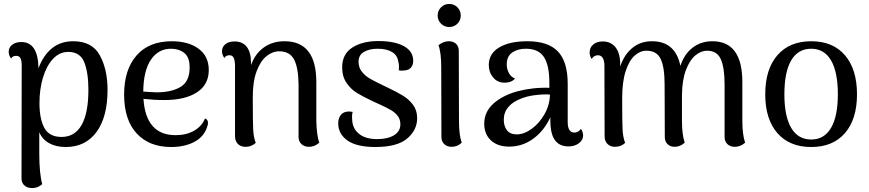

<svg xmlns="http://www.w3.org/2000/svg" viewBox="-20 -732 4406 973"><path d="M525 -277Q525 -139 469 -63Q413 13 313 13Q264 13 229 -6.5Q194 -26 179 -62V44Q179 147 194 201Q186 209 172.5 215Q159 221 142 221Q119 221 104 208Q89 195 89 172L90 -398Q90 -426 83.5 -437.5Q77 -449 62 -449Q43 -449 36 -435Q24 -453 24 -469Q24 -491 41.5 -505Q59 -519 88 -519Q173 -519 175 -386Q199 -451 243 -487Q287 -523 351 -523Q447 -523 486 -451.5Q525 -380 525 -277ZM428 -277Q428 -364 407 -416.5Q386 -469 326 -469Q281 -469 248 -433Q215 -397 197.5 -338Q180 -279 180 -210Q180 -129 205 -83.5Q230 -38 292 -38Q359 -38 393.5 -98.5Q428 -159 428 -277Z M1034 -109Q1034 -98 1027 -81Q1009 -35 961 -11Q913 13 847 13Q736 13 672.5 -56Q609 -125 609 -253Q609 -379 672 -451Q735 -523 851 -523Q935 -523 986.5 -485Q1038 -447 1038 -377Q1038 -303 978 -264Q918 -225 813 -225Q760 -225 707 -231Q719 -47 870 -47Q924 -47 963.5 -69.5Q1003 -92 1019 -132Q1034 -126 1034 -109ZM706 -268Q727 -266 773 -264Q849 -264 895 -291.5Q941 -319 941 -390Q941 -442 914 -463.5Q887 -485 847 -485Q782 -485 744.5 -429Q707 -373 706 -268Z M1598 -9Q1575 12 1546 12Q1523 12 1508 -1.5Q1493 -15 1493 -38V-304Q1492 -390 1470 -431Q1448 -472 1395 -472Q1361 -472 1330.5 -447.5Q1300 -423 1280.5 -371Q1261 -319 1261 -240Q1261 -115 1263 -76Q1265 -37 1276 -8Q1268 0 1254.5 6Q1241 12 1224 12Q1200 12 1185.5 -2.5Q1171 -17 1171 -42V-401Q1170 -429 1163.5 -440.5Q1157 -452 1143 -452Q1124 -452 1117 -438Q1105 -455 1105 -471Q1105 -494 1122 -508Q1139 -522 1169 -522Q1209 -522 1230.5 -494.5Q1252 -467 1252 -414V-402Q1273 -460 1317 -491.5Q1361 -523 1422 -523Q1583 -523 1583 -316V-120Q1585 -43 1598 -9Z M1694 -107Q1694 -133 1707.5 -150Q1721 -167 1750 -167Q1755 -167 1767 -165Q1764 -152 1764 -140Q1764 -128 1765 -121Q1768 -78 1801 -52.5Q1834 -27 1891 -27Q1944 -27 1976.5 -46.5Q2009 -66 2009 -102Q2009 -127 1995.5 -144.5Q1982 -162 1961.5 -174Q1941 -186 1904 -203L1873 -217Q1818 -243 1788 -261.5Q1758 -280 1736 -312Q1714 -344 1714 -391Q1714 -458 1765.5 -491Q1817 -524 1897 -524Q1980 -524 2027 -498Q2074 -472 2074 -424Q2074 -404 2063.5 -390.5Q2053 -377 2031 -375Q2026 -374 2017 -374Q2007 -374 2001 -376Q2002 -381 2002 -394Q2002 -410 1998 -421Q1994 -452 1966.5 -468.5Q1939 -485 1894 -485Q1852 -485 1824.5 -469Q1797 -453 1797 -419Q1797 -390 1813.5 -369Q1830 -348 1853 -334.5Q1876 -321 1924 -298L1943 -289Q1993 -265 2022.5 -247Q2052 -229 2073 -201Q2094 -173 2094 -133Q2094 -73 2043.5 -30Q1993 13 1882 13Q1788 13 1741 -20Q1694 -53 1694 -107Z M2198 -653Q2198 -678 2215 -695Q2232 -712 2257 -712Q2281 -712 2298 -695Q2315 -678 2315 -653Q2315 -629 2298 -612Q2281 -595 2257 -595Q2232 -595 2215 -612Q2198 -629 2198 -653ZM2320 -9Q2299 12 2268 12Q2246 12 2231.5 -1.5Q2217 -15 2217 -38L2216 -391Q2216 -466 2202 -503Q2228 -523 2254 -523Q2277 -523 2291 -510Q2305 -497 2305 -474L2306 -120Q2306 -46 2320 -9Z M2935 -45Q2935 -22 2913.5 -6Q2892 10 2861 10Q2815 10 2792 -22Q2769 -54 2769 -122V-138Q2738 -70 2683 -29.5Q2628 11 2560 11Q2502 11 2468 -20.5Q2434 -52 2434 -105Q2434 -165 2480 -206.5Q2526 -248 2601 -269Q2681 -290 2764 -287V-312Q2764 -401 2736.5 -443Q2709 -485 2645 -485Q2604 -485 2576 -466Q2548 -447 2548 -405Q2548 -383 2558.5 -362.5Q2569 -342 2590 -334Q2572 -313 2537 -313Q2501 -313 2479 -339.5Q2457 -366 2457 -402Q2457 -460 2509.5 -491.5Q2562 -523 2653 -523Q2758 -523 2807.5 -471Q2857 -419 2857 -307V-113Q2857 -60 2892 -60Q2900 -60 2909 -65Q2918 -70 2924 -79Q2935 -63 2935 -45ZM2767 -253Q2730 -255 2689 -249.5Q2648 -244 2620 -232Q2578 -216 2555.5 -189Q2533 -162 2533 -125Q2533 -93 2549 -72Q2565 -51 2599 -51Q2636 -51 2675 -79.5Q2714 -108 2740 -154.5Q2766 -201 2767 -253Z M3756 -9Q3733 12 3704 12Q3681 12 3666.5 -1.5Q3652 -15 3652 -38V-304Q3652 -388 3633 -431.5Q3614 -475 3563 -475Q3532 -475 3503.5 -451Q3475 -427 3456 -377Q3437 -327 3436 -251V-120Q3436 -50 3450 -9Q3427 12 3399 12Q3377 12 3363 -1.5Q3349 -15 3349 -38L3348 -304Q3348 -392 3328 -433.5Q3308 -475 3256 -475Q3224 -475 3196 -450Q3168 -425 3150.5 -371Q3133 -317 3133 -235Q3133 -113 3135 -75Q3137 -37 3148 -8Q3128 12 3096 12Q3073 12 3058.5 -2.5Q3044 -17 3044 -42L3043 -399Q3043 -425 3034.5 -438.5Q3026 -452 3010 -452Q3000 -452 2991.5 -447Q2983 -442 2979 -433Q2968 -448 2968 -466Q2968 -491 2986.5 -506.5Q3005 -522 3034 -522Q3076 -522 3099.5 -492Q3123 -462 3123 -405V-395Q3143 -455 3184.5 -489Q3226 -523 3284 -523Q3403 -523 3428 -398Q3447 -457 3489.5 -490Q3532 -523 3590 -523Q3742 -523 3742 -316V-120Q3742 -50 3756 -9Z M3858 -254Q3858 -381 3919.5 -452Q3981 -523 4091 -523Q4201 -523 4262 -452Q4323 -381 4323 -254Q4323 -128 4262 -57.5Q4201 13 4091 13Q3981 13 3919.5 -57.5Q3858 -128 3858 -254ZM4226 -254Q4226 -367 4191.5 -426Q4157 -485 4091 -485Q4024 -485 3989.5 -426Q3955 -367 3955 -254Q3955 -143 3989.5 -84Q4024 -25 4091 -25Q4157 -25 4191.5 -84Q4226 -143 4226 -254Z"/></svg>

Font: Arima Madurai Medium
Style: Regular
Weight: 500
Designer: Joana Correia and Natanael Gama
Foundry: NDISCOVER
Version: Version 1.020